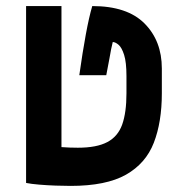

<svg xmlns="http://www.w3.org/2000/svg" viewBox="-20 -606 626 636"><path d="M213.9 9.8Q191.9 9.8 164.1 8.8Q136.2 7.8 109.9 5.6Q83.5 3.4 66.4 0V-585.9H183.6V-118.7Q210.9 -116.7 237.8 -116.7Q300.3 -116.7 335.4 -135.3Q370.6 -153.8 384.8 -193.6Q398.9 -233.4 398.9 -296.9V-354Q398.9 -399.9 391.1 -424.3Q383.3 -448.7 372.6 -457.8Q361.8 -466.8 353.5 -466.8Q350.6 -455.1 348.1 -442.9Q345.7 -430.7 342.3 -411.1Q338.9 -391.6 332 -356.9H242.7Q253.4 -433.1 264.2 -491.5Q274.9 -549.8 285.6 -585.9Q401.4 -585.9 458.7 -528.3Q516.1 -470.7 516.1 -378.9V-296.9Q516.1 -201.7 489.5 -133.1Q462.9 -64.5 397.2 -27.3Q331.5 9.8 213.9 9.8Z"/></svg>

Font: CaskaydiaCove NF SemiBold
Style: Regular
Weight: 600
Designer: Aaron Bell
Foundry: Saja Typeworks
Version: Version 2111.001; VTT 6.35;Nerd Fonts 3.2.1